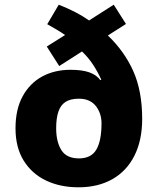

<svg xmlns="http://www.w3.org/2000/svg" viewBox="-20 -787 673 817"><path d="M230 -767Q268 -752 300 -735.5Q332 -719 359 -700L464 -767L516 -685L439 -636Q510 -568 547.5 -483.5Q585 -399 585 -281Q585 -190 552 -124.5Q519 -59 458 -24.5Q397 10 314 10Q236 10 175.5 -19Q115 -48 80.5 -104Q46 -160 46 -241Q46 -322 76.5 -377.5Q107 -433 159.5 -461.5Q212 -490 280 -490Q330 -490 360.5 -479Q391 -468 407 -446L411 -448Q396 -481 376.5 -511Q357 -541 329 -568L232 -506L179 -589L257 -638Q241 -649 221 -661Q201 -673 181 -684ZM316 -367Q280 -367 259 -353.5Q238 -340 228.5 -312Q219 -284 219 -241Q219 -184 241 -148.5Q263 -113 316 -113Q368 -113 390 -150.5Q412 -188 412 -263Q412 -283 406 -301.5Q400 -320 388.5 -335Q377 -350 359 -358.5Q341 -367 316 -367Z"/></svg>

Font: Noto Sans Symbols ExtraBold
Style: Regular
Weight: 800
Version: Version 2.002